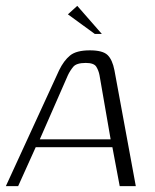

<svg xmlns="http://www.w3.org/2000/svg" viewBox="-33 -636 531 656"><path d="M-13 0 169 -396Q185 -429 206.5 -446.5Q228 -464 274 -464Q318 -464 334.5 -448Q351 -432 358 -396L431 0H376L351 -133H89L29 0ZM103 -160H345L307 -379Q304 -395 296 -408Q288 -421 260 -421Q228 -421 217 -407.5Q206 -394 199 -379ZM291 -520 199 -587 231 -616 315 -520Z"/></svg>

Font: Genos Light
Style: Italic
Weight: 300
Italic angle: -8°
Designer: Robert E. Leuschke
Foundry: Robert E. Leuschke
Version: Version 1.010